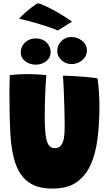

<svg xmlns="http://www.w3.org/2000/svg" viewBox="-20 -1118 646 1152"><path d="M296.5 13.5Q205.5 13.5 153.5 -23.2Q101.5 -60 75.5 -130Q48.5 -203 42.5 -310.8Q36.5 -418.5 36.5 -557.5Q36.5 -583 37.2 -610.5Q38 -638 39 -667.5Q65 -670 91.2 -671.8Q117.5 -673.5 141 -673.5Q171.5 -673.5 202.2 -671.8Q233 -670 258 -667.5Q253.5 -614.5 251 -550Q248.5 -485.5 248.5 -422Q248.5 -375 250.8 -340Q253 -305 258.5 -281.5Q271 -229 307.5 -229Q333.5 -229 346.5 -246Q359.5 -263 363.8 -291.5Q368 -320 368 -355Q368 -373.5 367.5 -406.2Q367 -439 366 -478.2Q365 -517.5 363.5 -555.2Q362 -593 360.5 -622.2Q359 -651.5 357.5 -664Q382 -664 415 -662Q448 -660 480.2 -657.5Q512.5 -655 536 -652.2Q559.5 -649.5 565 -648Q576.5 -570.5 576.5 -478.5Q576.5 -377.5 565.5 -288.5Q554.5 -199.5 524.8 -131.5Q495 -63.5 439.8 -25Q384.5 13.5 296.5 13.5ZM410 -733.5Q375 -733.5 349.2 -756.5Q323.5 -779.5 323.5 -813Q323.5 -847 348.2 -871.5Q373 -896 407 -896Q445 -896 473.2 -873Q501.5 -850 501.5 -814.5Q501.5 -790.5 487.8 -772.2Q474 -754 453 -743.8Q432 -733.5 410 -733.5ZM194 -730Q159 -730 131.8 -750.5Q104.5 -771 104.5 -803.5Q104.5 -839 130.5 -863.2Q156.5 -887.5 193.5 -887.5Q234.5 -887.5 259.2 -863.2Q284 -839 284 -804.5Q284 -772 257.5 -751Q231 -730 194 -730ZM206 -1098.5Q217.5 -1097.5 243 -1086.2Q268.5 -1075 299.8 -1058Q331 -1041 361 -1022.5Q391 -1004 412 -988L326.5 -935Q310 -942.5 281 -952.8Q252 -963 218 -973.2Q184 -983.5 151.5 -992Q119 -1000.5 95 -1005.5Q98.5 -1011 114.5 -1026.5Q130.5 -1042 154.8 -1061.8Q179 -1081.5 206 -1098.5Z"/></svg>

Font: Grandstander Black
Style: Regular
Weight: 900
Designer: Tyler Finck
Foundry: Etcetera Type Co
Version: Version 1.200; ttfautohint (v1.8.3)